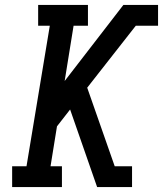

<svg xmlns="http://www.w3.org/2000/svg" viewBox="-20 -755 658 775"><path d="M29 0V-84H87L181 -651H134V-735H335V-651H277L241 -428L478 -735H618V-651H528L332 -401L443 -84H513V0H372L263 -313L210 -245L184 -84H230V0Z"/></svg>

Font: Iosevka Slab MdExObl
Style: Regular
Weight: 500
Width: 7
Italic angle: -9°
Monospace: yes
Designer: Belleve Invis
Foundry: Belleve Invis
Version: Version 11.1.1; ttfautohint (v1.8.3)